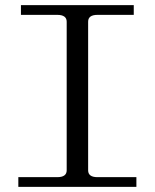

<svg xmlns="http://www.w3.org/2000/svg" viewBox="-20 -732 606 752"><path d="M51.8 0V-38.1H204.1Q241.2 -38.1 241.2 -64.9V-647Q241.2 -673.8 204.1 -673.8H62V-711.9H503.9V-673.8H361.8Q325.2 -673.8 325.2 -647V-64.9Q325.2 -38.1 361.8 -38.1H514.2V0Z"/></svg>

Font: New Heterodox Mono
Style: Book
Weight: 400
Designer: Hao Chi Kiang <hello@hckiang.com>, Alexey Kryukov <alexios@thessalonica.org.ru>
Version: Version 0.0.3